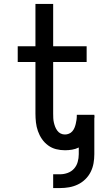

<svg xmlns="http://www.w3.org/2000/svg" viewBox="-20 -755 540 975"><path d="M250 200V130H285Q305 130 324 123Q343 116 356 101.5Q369 87 374.5 67.5Q380 48 380 28V-6Q364 2 346 5Q328 8 310 8Q287 8 265 2.5Q243 -3 224.5 -16.5Q206 -30 193 -49Q180 -68 172.5 -89.5Q165 -111 162.5 -133.5Q160 -156 160 -178V-440H70V-520H160V-735H250V-520H420V-440H250V-178Q250 -167 250.5 -155.5Q251 -144 253.5 -133Q256 -122 260 -111.5Q264 -101 271 -91.5Q278 -82 288 -77Q298 -72 310 -72Q320 -72 330 -76Q340 -80 347 -88Q354 -96 358 -105.5Q362 -115 364.5 -125.5Q367 -136 368.5 -146Q370 -156 370 -167V-172H459Q459 -170 459.5 -167.5Q460 -165 460 -162Q460 -160 459.5 -157.5Q459 -155 459 -153V28Q459 51 455 74Q451 97 440.5 118Q430 139 413 155.5Q396 172 375 182Q354 192 331 196Q308 200 285 200Z"/></svg>

Font: Iosevka Curly Slab Medium
Style: Regular
Weight: 500
Monospace: yes
Designer: Belleve Invis
Foundry: Belleve Invis
Version: Version 22.1.2; ttfautohint (v1.8.4)